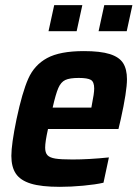

<svg xmlns="http://www.w3.org/2000/svg" viewBox="-20 -716 534 744"><path d="M24 -112Q24 -157 44 -254Q66 -358 89.5 -411Q113 -464 162.5 -491Q212 -518 305 -518Q369 -518 405.5 -506.5Q442 -495 457 -471.5Q472 -448 472 -409Q472 -362 448 -254L439 -216H166Q155 -167 155 -144Q155 -124 164 -114.5Q173 -105 194.5 -101.5Q216 -98 261 -98Q324 -98 402 -106L381 -8Q351 -1 303 3.5Q255 8 212 8Q140 8 99.5 -4.5Q59 -17 41.5 -43Q24 -69 24 -112ZM334 -299 336 -310Q345 -354 345 -373Q345 -399 332 -406.5Q319 -414 285 -414Q250 -414 233 -406Q216 -398 206 -375Q196 -352 184 -299ZM168 -595 190 -696H299L277 -595ZM362 -595 384 -696H493L471 -595Z"/></svg>

Font: Saira Semi Condensed SemiBold
Style: Italic
Weight: 600
Width: 4
Italic angle: -12°
Designer: Hector Gatti with collaboration of the Omnibus-Type team
Foundry: Omnibus-Type
Version: Version 1.001; ttfautohint (v1.8)